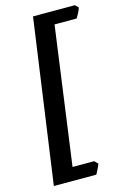

<svg xmlns="http://www.w3.org/2000/svg" viewBox="-140 -844 704 1072"><g transform="rotate(-15 212.5 -308.5)"><path d="M424.8 -763.2Q421.9 -751 411.6 -731.7Q401.4 -712.4 397.5 -706.5H269.5L160.6 88.4H285.6L304.7 107.4Q301.8 116.7 292.2 136.2Q282.7 155.8 277.8 164.1H32.2L165 -780.8H406.7Z"/></g></svg>

Font: Gentium Book Plus
Style: Bold Italic
Weight: 700
Italic angle: -8°
Designer: Victor Gaultney, Annie Olsen, Iska Routamaa, Becca Hirsbrunner
Foundry: SIL International
Version: Version 6.101